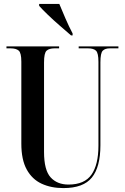

<svg xmlns="http://www.w3.org/2000/svg" viewBox="-20 -951 637 981"><path d="M304 10Q241 10 192.5 -12.5Q144 -35 116.5 -85Q89 -135 89 -217V-636Q89 -681 75.5 -692.5Q62 -704 34 -704H13V-714H282V-704H259Q231 -704 218 -692Q205 -680 205 -632V-175Q205 -82 238.5 -45Q272 -8 330 -8Q412 -8 447.5 -59Q483 -110 483 -207V-635Q483 -680 470.5 -692Q458 -704 430 -704H382V-714H585V-704H541Q517 -704 505 -692Q493 -680 493 -632V-209Q493 -98 449.5 -44Q406 10 304 10ZM343 -770Q319 -791 286 -819.5Q253 -848 224 -876Q195 -904 180 -921V-931H283Q297 -897 314.5 -856.5Q332 -816 351 -780V-770Z"/></svg>

Font: Noto Serif Display ExtraCondensed SemiBold
Style: Regular
Weight: 600
Width: 2
Designer: Monotype Design Team
Foundry: Monotype Imaging Inc.
Version: Version 2.009